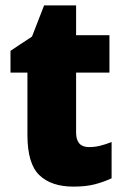

<svg xmlns="http://www.w3.org/2000/svg" viewBox="-20 -684 461 714"><path d="M311 -137Q332 -137 352.5 -142Q373 -147 395 -156V-21Q365 -7 332 1.5Q299 10 253 10Q171 10 126.5 -32.5Q82 -75 82 -182V-414H19V-495L99 -548L144 -664H263V-553H387V-414H263V-191Q263 -137 311 -137Z"/></svg>

Font: Noto Sans Lao SemiCondensed Black
Style: Regular
Weight: 900
Width: 4
Designer: Monotype Design Team
Foundry: Monotype Imaging Inc.
Version: Version 2.003; ttfautohint (v1.8.4.7-5d5b)